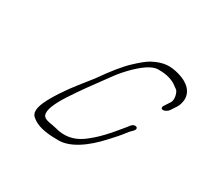

<svg xmlns="http://www.w3.org/2000/svg" viewBox="-102 -599 759 720"><g transform="rotate(30 277.5 -239.0)"><path d="M528.8 -324 545.1 -349C550.1 -357 553.5 -368 554.9 -381C557.6 -417 529.9 -444 486.8 -456C447.2 -467 418.4 -467 372.9 -443C358.6 -435 339.9 -420 316.8 -398C292.9 -376 262 -338 225.1 -285C198.1 -250 168.9 -217 136.7 -168C96.2 -106 77 -61 105.7 -42C126.8 -24 162.4 -15 213.1 -15C270.3 -10 332.5 -58 378.9 -109C401.6 -134 410.3 -142 435.4 -175L447.3 -187C465.2 -205 440.1 -215 426.8 -196L417.3 -184C378.8 -137 347 -99 301.6 -67C266.9 -44 230.2 -38 188.6 -50C182.6 -52 172.1 -53 157.6 -56C143.1 -59 134.5 -64 132 -71C123.3 -90 140.5 -127 166.7 -168C206.8 -229 218.1 -243 278.8 -326C292.7 -345 309.8 -364 328.1 -382C366.7 -419 396.2 -435 419.8 -432C449 -432 475.5 -425 495.2 -410C498.7 -407 503.2 -404 507.7 -401C515.3 -396 526 -365 515.1 -349L498.8 -324C493.9 -316 496.4 -309 504.4 -309C512.4 -309 523.9 -316 528.8 -324Z"/></g></svg>

Font: MewTooHand
Style: UltimateCondIta
Weight: 400
Designer: Mew Too, Robert Jablonski
Version: Version 0.77